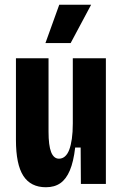

<svg xmlns="http://www.w3.org/2000/svg" viewBox="-20 -773 516 807"><path d="M173 14Q109 14 78 -34Q47 -82 47 -185V-528H184V-220Q184 -161 195 -133.5Q206 -106 228 -106Q242 -106 253 -115.5Q264 -125 271 -143.5Q278 -162 282 -189.5Q286 -217 286 -254V-528H425V-217V0H320L319 -153H296Q289 -93 273.5 -56.5Q258 -20 233.5 -3Q209 14 173 14ZM277 -592H171L229 -753H363Z"/></svg>

Font: Bricolage Grotesque Condensed
Style: Bold
Weight: 700
Width: 3
Designer: Mathieu Triay
Foundry: Atelier Triay
Version: Version 1.001;gftools[0.9.33.dev8+g029e19f]